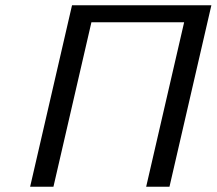

<svg xmlns="http://www.w3.org/2000/svg" viewBox="-20 -713 827 733"><path d="M95 0 255 -693H787L627 0H538L683 -628H329L184 0Z"/></svg>

Font: Coval
Style: Light Italic
Weight: 300
Foundry: Context Ltd
Version: Version 001.000